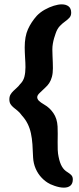

<svg xmlns="http://www.w3.org/2000/svg" viewBox="-20 -665 362 882"><path d="M273.5 197Q263.5 197 252.5 194.8Q241.5 192.5 230.8 188.8Q220 185 211 181Q189.5 170.5 172 152.2Q154.5 134 144 110Q133.5 86 132 58Q131 25.5 129 -2Q127 -29.5 122 -52.8Q117 -76 107 -96.2Q97 -116.5 80.5 -134.5Q71 -148 60.8 -156.2Q50.5 -164.5 42 -171.5Q33.5 -178.5 28.2 -187Q23 -195.5 23 -208.5Q23 -221.5 28.2 -230.5Q33.5 -239.5 41.2 -247Q49 -254.5 57.2 -261.8Q65.5 -269 71.5 -277.5Q87 -292.5 92 -312Q97 -331.5 97 -356.5Q97 -366 96.5 -377.2Q96 -388.5 95.2 -400.5Q94.5 -412.5 94 -424.5Q93.5 -436.5 93.5 -447.5Q93.5 -497.5 108.5 -530.8Q123.5 -564 149.5 -593Q165 -609 185.5 -620.5Q206 -632 226.8 -638.5Q247.5 -645 263.5 -645Q283 -645 295 -635.8Q307 -626.5 307 -606.5Q307 -592.5 298.8 -583.5Q290.5 -574.5 278.8 -566.2Q267 -558 255 -545.5Q243 -533 236 -512.5Q232 -501.5 228.5 -489.5Q225 -477.5 222.8 -464.5Q220.5 -451.5 220.5 -437.5Q220.5 -427 221.2 -410.8Q222 -394.5 222.5 -378.2Q223 -362 223 -351.5Q223 -328.5 218.5 -312Q214 -295.5 206.5 -284Q199 -272.5 190 -264.5Q176 -250.5 163.5 -239.2Q151 -228 151 -218.5Q151 -210 158.5 -202.2Q166 -194.5 184 -184Q208 -170.5 225.2 -145.5Q242.5 -120.5 244.5 -84Q245.5 -68.5 245.2 -50.2Q245 -32 244.8 -13Q244.5 6 245.2 23.5Q246 41 249 54.5Q254.5 83 264.5 100Q274.5 117 289.5 125.5Q300 132 307.2 139.2Q314.5 146.5 314.5 159Q314.5 178 303.8 187.5Q293 197 273.5 197Z"/></svg>

Font: Gluten Thin Medium
Style: Regular
Weight: 500
Version: Version 1.300